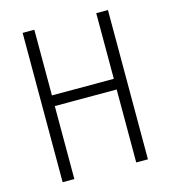

<svg xmlns="http://www.w3.org/2000/svg" viewBox="-107 -801 788 887"><g transform="rotate(-15 287.0 -357.0)"><path d="M491 0V-714H435V-400H139V-714H83V0H139V-349H435V0Z"/></g></svg>

Font: Noto Sans Arabic UI Cn Lt
Style: Regular
Weight: 300
Width: 3
Designer: Monotype Design Team, Nadine Chahine and Nizar Qandah
Foundry: Monotype Imaging Inc.
Version: Version 2.010